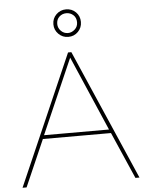

<svg xmlns="http://www.w3.org/2000/svg" viewBox="-62 -993 797 1042"><g transform="rotate(-5 337.0 -472.0)"><path d="M328 -710H346L655 0H633L522 -254H151L40 0H18ZM513 -274 337 -681 159 -274ZM262 -869Q262 -901 284 -922.5Q306 -944 337 -944Q369 -944 390.5 -922.5Q412 -901 412 -869Q412 -838 390.5 -816Q369 -794 337 -794Q306 -794 284 -816Q262 -838 262 -869ZM337 -923Q315 -923 299 -908.5Q283 -894 283 -869Q283 -847 299 -831Q315 -815 337 -815Q357 -815 374 -830Q391 -845 391 -869Q391 -894 375 -908.5Q359 -923 337 -923Z"/></g></svg>

Font: Raleway Thin
Style: Regular
Weight: 100
Designer: Matt McInerney, Pablo Impallari, Rodrigo Fuenzalida
Foundry: Matt McInerney, Pablo Impallari, Rodrigo Fuenzalida
Version: Version 4.026